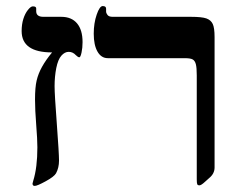

<svg xmlns="http://www.w3.org/2000/svg" viewBox="-20 -609 810 637"><path d="M253.9 -469.2Q253.9 -450.2 250.5 -434.6Q247.1 -418.9 243.2 -418.9Q238.8 -418.9 231.9 -425.8Q221.7 -437 208 -437Q194.8 -437 183.6 -424.3Q172.4 -411.6 166.7 -383.3Q161.1 -355 161.1 -323.2Q161.1 -295.9 168.5 -198.2Q175.8 -100.1 175.8 -76.2Q175.8 -52.7 166 -34.2Q159.7 -22.9 131.6 -7.6Q103.5 7.8 95.2 7.8Q87.9 7.8 87.9 0L90.3 -9.3Q104 -53.2 104 -120.1Q104 -146.5 100.1 -195.3Q96.2 -244.1 96.2 -278.8Q96.2 -319.3 101.6 -342Q106.9 -364.7 119.4 -387.2Q131.8 -409.7 152.8 -435.1Q51.8 -435.1 51.8 -505.9Q51.8 -528.3 57.4 -546.1Q63 -564 72.5 -575.9Q82 -587.9 88.9 -587.9Q100.1 -587.9 100.1 -581.1V-571.8Q100.1 -553.2 124 -553.2H183.1Q217.3 -553.2 235.6 -531.5Q253.9 -509.8 253.9 -469.2Z M337.9 -416Q315.9 -416 303.5 -437.7Q291 -459.5 291 -497.1Q291 -532.2 300.8 -560.5Q310.5 -588.9 320.8 -588.9Q332 -588.9 332 -580.1V-570.8Q332 -565.4 336.7 -559.3Q341.3 -553.2 354 -553.2H613.8Q649.4 -553.2 664.6 -547.9Q679.7 -542.5 685.8 -529.5Q691.9 -516.6 691.9 -485.8V-53.2Q691.9 -32.7 673.8 -18.1L660.2 -5.9Q647.5 5.9 641.6 5.9Q635.7 5.9 634.3 2Q632.8 -2 632.8 -14.2V-358.9Q632.8 -383.8 629.9 -395.5Q627 -407.2 619.6 -411.6Q612.3 -416 592.8 -416Z"/></svg>

Font: Liberation Serif
Style: Bold
Weight: 700
Designer: Steve Matteson
Foundry: Ascender Corporation
Version: Version 2.1.5